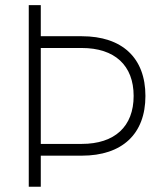

<svg xmlns="http://www.w3.org/2000/svg" viewBox="-20 -713 626 733"><path d="M89.8 0H135.7V-118.7H292C446.8 -118.7 535.2 -201.7 535.2 -346.7C535.2 -491.7 446.8 -574.7 292 -574.7H135.7V-693.4H89.8ZM135.7 -163.6V-529.8H292C418 -529.8 490.2 -463.4 490.2 -346.7C490.2 -230 418 -163.6 292 -163.6Z"/></svg>

Font: Cascadia Code PL ExtraLight
Style: Regular
Weight: 200
Monospace: yes
Designer: Aaron Bell
Foundry: Saja Typeworks
Version: Version 2404.023